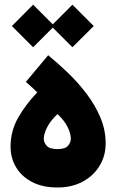

<svg xmlns="http://www.w3.org/2000/svg" viewBox="-20 -810 505 835"><path d="M31.7 -696.8 124 -789.6 209.5 -704.1 294.9 -789.6 387.7 -696.8 294.9 -604.5 209.5 -689.9 124 -604.5ZM230 5.4Q165 5.4 119.4 -18.6Q73.7 -42.5 49.8 -82.8Q25.9 -123 25.9 -171.9Q25.9 -240.2 58.8 -298.1Q91.8 -356 142.1 -408.2Q131.3 -419.4 118.2 -431.2Q105 -442.9 92.3 -453.6L189.5 -569.8Q231.4 -535.6 275.4 -493.4Q319.3 -451.2 356.4 -402.3Q393.6 -353.5 416.5 -299.3Q439.5 -245.1 439.5 -186.5Q439.5 -131.8 412.8 -88.4Q386.2 -44.9 339.1 -19.8Q292 5.4 230 5.4ZM230 -161.6Q263.2 -161.6 275.6 -176Q288.1 -190.4 288.1 -207Q288.1 -228.5 274.2 -257.1Q260.3 -285.6 230 -314Q199.7 -285.6 185.1 -256.6Q170.4 -227.5 170.4 -207Q170.4 -190.4 183.1 -176Q195.8 -161.6 230 -161.6Z"/></svg>

Font: Estedad-FD ExtraBold
Style: Regular
Weight: 800
Designer: Amin Abedi
Version: Version 7.3